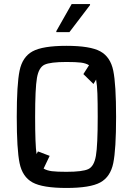

<svg xmlns="http://www.w3.org/2000/svg" viewBox="-20 -923 658 951"><path d="M555 -344Q555 -183 541 -115Q527 -47 477 -19.5Q427 8 309 8Q191 8 141 -19.5Q91 -47 77 -115Q63 -183 63 -344Q63 -505 77 -573Q91 -641 141 -668.5Q191 -696 309 -696Q427 -696 477 -668.5Q527 -641 541 -573Q555 -505 555 -344ZM464 -344Q464 -416 462.5 -458.5Q461 -501 456 -529L443 -507L393 -556L421 -600Q405 -610 380.5 -613Q356 -616 309 -616Q229 -616 200.5 -602.5Q172 -589 163 -537Q154 -485 154 -344Q154 -207 161 -160L168 -173L226 -151L196 -88Q213 -78 237.5 -75Q262 -72 309 -72Q389 -72 417.5 -85.5Q446 -99 455 -151Q464 -203 464 -344ZM259 -764V-769L335 -903H426V-898L324 -764Z"/></svg>

Font: Saira Semi Condensed
Style: Regular
Weight: 400
Width: 4
Designer: Hector Gatti with collaboration of the Omnibus-Type team
Foundry: Omnibus-Type
Version: Version 1.001; ttfautohint (v1.8)